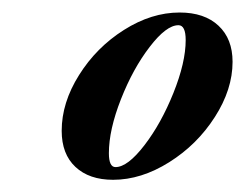

<svg xmlns="http://www.w3.org/2000/svg" viewBox="-20 -551 395 310"><path d="M162.6 -260.7Q124 -260.7 101.8 -281.5Q79.6 -302.2 79.6 -339.8Q79.6 -385.3 107.7 -429.9Q135.7 -474.6 180.2 -502.7Q224.6 -530.8 270 -530.8Q310.1 -530.8 332.8 -509.5Q355.5 -488.3 355.5 -451.2Q355.5 -406.7 326.9 -362.1Q298.3 -317.4 253.2 -289.1Q208 -260.7 162.6 -260.7ZM166.5 -281.2Q186 -281.2 213.1 -316.4Q240.2 -351.6 260 -400.9Q279.8 -450.2 279.8 -486.3Q279.8 -510.3 268.1 -510.3Q248.5 -510.3 221.7 -475.3Q194.8 -440.4 175.3 -390.9Q155.8 -341.3 155.8 -303.7Q155.8 -281.2 166.5 -281.2Z"/></svg>

Font: Elstob 14pt
Style: Bold Italic
Weight: 700
Italic angle: -20°
Designer: Peter S. Baker
Version: Version 1.015